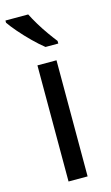

<svg xmlns="http://www.w3.org/2000/svg" viewBox="-120 -811 497 856"><g transform="rotate(-15 128.5 -383.0)"><path d="M173 0H85V-536H173ZM104 -766Q115 -744 131.5 -716.5Q148 -689 166.5 -663Q185 -637 200 -618V-606H141Q118 -624 89 -652.5Q60 -681 35.5 -709.5Q11 -738 -1 -756V-766Z"/></g></svg>

Font: RS Noto Sans
Style: Regular
Weight: 400
Designer: Monotype Design Team
Foundry: Monotype Imaging Inc.
Version: Version 3.10